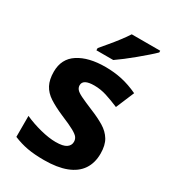

<svg xmlns="http://www.w3.org/2000/svg" viewBox="-188 -866 873 975"><g transform="rotate(30 248.5 -378.0)"><path d="M459 -162Q459 -107 433 -68.5Q407 -30 355 -10Q303 10 226 10Q169 10 128 2.5Q87 -5 46 -22V-145Q90 -125 141 -112Q192 -99 231 -99Q275 -99 293.5 -112Q312 -125 312 -146Q312 -160 304.5 -171Q297 -182 272 -196Q247 -210 194 -232Q143 -254 110 -275.5Q77 -297 61 -327.5Q45 -358 45 -404Q45 -480 104 -518Q163 -556 261 -556Q312 -556 358 -546Q404 -536 453 -513L408 -406Q368 -423 332 -434.5Q296 -446 259 -446Q226 -446 209.5 -437Q193 -428 193 -410Q193 -397 201.5 -386.5Q210 -376 234.5 -364Q259 -352 307 -332Q354 -313 388 -292.5Q422 -272 440.5 -241.5Q459 -211 459 -162ZM460 -756Q446 -742 423 -722Q400 -702 373.5 -680Q347 -658 321.5 -638.5Q296 -619 277 -606H178V-619Q194 -638 215.5 -663.5Q237 -689 258 -716.5Q279 -744 293 -766H460Z"/></g></svg>

Font: Noto Sans Kannada
Style: Regular
Weight: 400
Designer: Jelle Bosma - Monotype Design Team
Foundry: Monotype Imaging Inc.
Version: Version 2.003